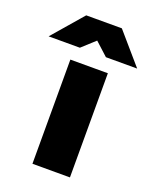

<svg xmlns="http://www.w3.org/2000/svg" viewBox="-208 -789 694 866"><g transform="rotate(20 139.5 -356.0)"><path d="M55 0V-500H235V0ZM202 -565 55 -699V-712H225L352 -565ZM-73 -565 54 -712H224V-699L77 -565Z"/></g></svg>

Font: Figtree Light Black
Style: Regular
Weight: 900
Version: Version 2.000